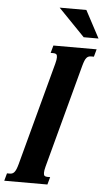

<svg xmlns="http://www.w3.org/2000/svg" viewBox="-77 -951 541 989"><g transform="rotate(5 194.0 -456.5)"><path d="M193.4 -624.5Q196.3 -635.3 197.5 -643.3Q198.7 -651.4 198.7 -657.2Q198.7 -668.5 193.8 -672.6Q189 -676.8 179.2 -676.8H164.6L175.3 -715.8H398.9L388.2 -676.8H374Q366.7 -676.8 360.8 -674.6Q355 -672.4 350.1 -666.7Q345.2 -661.1 341.1 -650.9Q336.9 -640.6 332.5 -624.5L189.5 -91.3Q186.5 -80.1 185.3 -72.3Q184.1 -64.5 184.1 -58.6Q184.1 -46.9 189 -43Q193.8 -39.1 203.6 -39.1H217.8L207 0H-16.1L-5.4 -39.1H8.8Q16.1 -39.1 21.7 -41.3Q27.3 -43.5 32.2 -49.1Q37.1 -54.7 41.5 -64.9Q45.9 -75.2 50.3 -91.3ZM403.8 -772H327.1L190.4 -913.1H328.6Z"/></g></svg>

Font: Arian AMU Serif
Style: Bold Italic
Weight: 700
Italic angle: -15°
Designer: Ruben Hakobyan (Tarumian)
Foundry: Ruben Hakobyan (Tarumian)
Version: Version 1.002